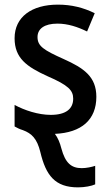

<svg xmlns="http://www.w3.org/2000/svg" viewBox="-20 -569 475 829"><path d="M317 240C346 240 376 234 391 227V147C376 152 353 157 333 157C288 157 262 135 245 72C239 48 230 26 217 9C332 4 396 -52 396 -151C396 -238 342 -275 255 -314C168 -353 142 -370 142 -409C142 -445 172 -467 228 -467C273 -467 315 -453 356 -433L389 -512C340 -536 289 -549 230 -549C117 -549 43 -496 43 -404C43 -318 95 -281 185 -240C275 -201 296 -179 296 -143C296 -100 266 -73 199 -73C145 -73 85 -93 43 -116V-23C54 -17 63 -12 79 -7C117 7 140 30 154 87C178 188 217 240 317 240Z"/></svg>

Font: Noto Sans SemiCondensed Medium
Style: Regular
Weight: 500
Width: 4
Designer: Monotype Design Team
Foundry: Monotype Imaging Inc.
Version: Version 2.013